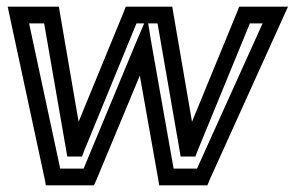

<svg xmlns="http://www.w3.org/2000/svg" viewBox="-20 -529 881 574"><path d="M806 -509H714H695L688 -491L554 -165L498 -491L495 -509H476H375H356L349 -491L215 -165L159 -491L156 -509H137H38H3L10 -476L114 8L117 25H135H242H261L269 7L398 -303L453 7L456 25H474H581H600L607 8L826 -476L841 -509H806ZM411 -459 385 -398 230 -25H160L67 -459H112L178 -79L181 -61H200H206H225L232 -79L388 -459H411ZM765 -459 569 -25H499L433 -398L423 -459H451L517 -79L520 -61H539H545H564L571 -79L727 -459H765Z"/></svg>

Font: Gamestation Display Outline
Style: Italic
Weight: 400
Designer: Jonas Hecksher
Foundry: Jonas Hecksher, Playtypeª, e-types AS
Version: Version 1.003